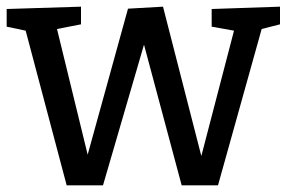

<svg xmlns="http://www.w3.org/2000/svg" viewBox="-25 -554 860 576"><path d="M610 -527 815 -534V-481L760 -467L629 2H520L407 -420L284 2H175L52 -462L-5 -474V-527L218 -534V-481L146 -467L238 -90L359 -528L464 -534L579 -86L677 -462L610 -474Z"/></svg>

Font: Bitter Pro Medium
Style: Regular
Weight: 500
Designer: Sol Matas, and Bitter project Authors
Foundry: Sol Matas
Version: Version 1.010